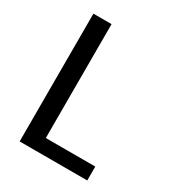

<svg xmlns="http://www.w3.org/2000/svg" viewBox="-169 -805 838 911"><g transform="rotate(30 250.0 -350.0)"><path d="M75.9 0V-700H175.3V-76.1H446.3V0Z"/></g></svg>

Font: Trispace Thin
Style: Regular
Weight: 100
Designer: Tyler Finck
Foundry: Etcetera Type Company
Version: Version 1.210